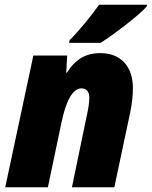

<svg xmlns="http://www.w3.org/2000/svg" viewBox="-20 -786 637 806"><path d="M272 -617 270 -606H402C451 -636 567 -724 596 -759L597 -766H396C361 -717 314 -659 272 -617ZM2 0H181L239 -276C258 -365 286 -415 322 -415C342 -415 355 -402 355 -376C355 -355 350 -326 345 -304L282 0H460L527 -316C534 -351 538 -385 538 -416C538 -506 488 -563 401 -563C340 -563 296 -537 261 -481H258L262 -553H120Z"/></svg>

Font: Noto Sans SemiCondensed Black
Style: Italic
Weight: 900
Width: 4
Italic angle: -12°
Designer: Monotype Design Team
Foundry: Monotype Imaging Inc.
Version: Version 2.013